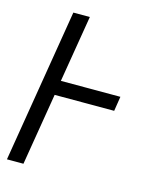

<svg xmlns="http://www.w3.org/2000/svg" viewBox="-111 -812 722 888"><g transform="rotate(15 250.0 -367.5)"><path d="M8 0 129 -735H208L155 -415H440L429 -345H144L87 0Z"/></g></svg>

Font: Iosevka Curly
Style: Italic
Weight: 400
Italic angle: -9°
Monospace: yes
Designer: Belleve Invis
Foundry: Belleve Invis
Version: Version 22.1.2; ttfautohint (v1.8.4)